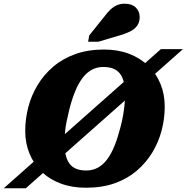

<svg xmlns="http://www.w3.org/2000/svg" viewBox="-98 -995 1006 1035"><path d="M790 -421Q790 -356 773.5 -292.5Q757 -229 723 -173Q689 -117 638.5 -74Q588 -31 520 -7Q452 17 365 17Q290 17 229.5 -5.5Q169 -28 126.5 -69.5Q84 -111 61 -167Q38 -223 38 -289Q38 -354 54.5 -417.5Q71 -481 105 -537Q139 -593 189.5 -636Q240 -679 308.5 -703.5Q377 -728 463 -728Q538 -728 598 -705Q658 -682 701 -640.5Q744 -599 767 -543Q790 -487 790 -421ZM367 -76Q402 -76 430 -91.5Q458 -107 480 -136.5Q502 -166 519.5 -209.5Q537 -253 551 -308Q560 -341 565 -370Q570 -399 573 -427Q576 -455 576 -485Q576 -524 569.5 -551.5Q563 -579 549 -597.5Q535 -616 512.5 -625Q490 -634 458 -634Q424 -634 396 -618.5Q368 -603 346 -573.5Q324 -544 306.5 -501Q289 -458 275 -402Q267 -369 261 -340Q255 -311 252.5 -283Q250 -255 250 -225Q250 -187 256.5 -159Q263 -131 277 -112.5Q291 -94 313 -85Q335 -76 367 -76ZM-78 20 769 -730H888L41 20ZM464 -905Q481 -928 497.5 -943.5Q514 -959 532.5 -967Q551 -975 574 -975Q613 -975 634 -954.5Q655 -934 655 -903Q655 -877 642.5 -858Q630 -839 603.5 -825.5Q577 -812 536 -801L432 -770H377L383 -804Z"/></svg>

Font: Roboto Serif 20pt ExtraBold
Style: Italic
Weight: 800
Italic angle: -10°
Version: Version 1.007